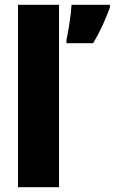

<svg xmlns="http://www.w3.org/2000/svg" viewBox="-20 -780 478 800"><path d="M226 0V-760H55V0ZM438 -749V-760H278C276 -719 265 -650 257 -614V-600H368C398 -650 419 -697 438 -749Z"/></svg>

Font: Noto Sans Gurmukhi Condensed Black
Style: Regular
Weight: 900
Width: 3
Designer: Jelle Bosma - Monotype Design Team
Foundry: Monotype Imaging Inc.
Version: Version 2.004